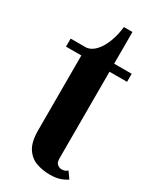

<svg xmlns="http://www.w3.org/2000/svg" viewBox="-180 -733 656 797"><g transform="rotate(30 148.0 -334.0)"><path d="M204.5 9Q170.5 9 140.2 -1.8Q110 -12.5 91 -41.8Q72 -71 72 -126.5V-485H-1.5V-523.5H72Q97.5 -526 117.2 -548Q137 -570 149.5 -603.8Q162 -637.5 166 -675.5H207V-523.5H291V-485H207V-70Q207 -49 217 -41.8Q227 -34.5 236 -34.5Q255.5 -34.5 264.5 -45L286.5 -14Q271.5 -3.5 252.2 2.8Q233 9 204.5 9Z"/></g></svg>

Font: Imbue 10pt ExtraBold
Style: Regular
Weight: 800
Designer: Tyler Finck
Foundry: Etcetera Type Company
Version: Version 1.102; ttfautohint (v1.8.3)